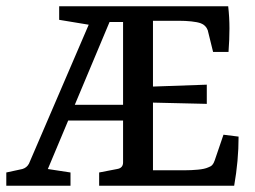

<svg xmlns="http://www.w3.org/2000/svg" viewBox="-24 -590 810 610"><path d="M291 0V-42L348 -53Q367 -56 367 -74V-570H701Q705 -535 705 -499.5Q705 -464 702 -425H653L636 -494Q630 -510 614 -516Q603 -520 584 -522Q565 -524 544 -524H462V-315L633 -321V-260L462 -264V-49H562Q584 -49 605 -51Q626 -53 637 -58Q646 -61 650.5 -66Q655 -71 658 -80L686 -162L734 -156Q734 -117 730.5 -78.5Q727 -40 720 0ZM-4 0V-42L47 -53Q61 -57 68 -70L283 -570H394L384 -520H324L128 -53L200 -42V0ZM161 -207 176 -257H405V-207ZM273 -509 164 -527V-570H302Z"/></svg>

Font: Rasa Medium
Style: Regular
Weight: 500
Designer: Anna Giedrys (Yrsa+Rasa design), David Brezina (Yrsa art-direction, Rasa art-direction, design)
Foundry: Rosetta Type Foundry
Version: Version 2.004